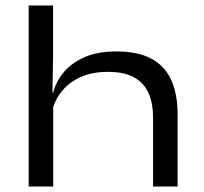

<svg xmlns="http://www.w3.org/2000/svg" viewBox="-20 -680 744 700"><path d="M538 0V-253.5Q538 -302 522.2 -339Q506.5 -376 470.5 -397Q434.5 -418 373 -418Q316 -418 274 -399Q232 -380 205.8 -347.8Q179.5 -315.5 170 -275.5L154.5 -343H174Q184 -382.5 212.2 -416.5Q240.5 -450.5 288.2 -471.5Q336 -492.5 403.5 -492.5Q484.5 -492.5 533.8 -465Q583 -437.5 605.2 -386.2Q627.5 -335 627.5 -263.5V0ZM84.5 0V-660H173.5V-479L171 -328L174 -323V0Z"/></svg>

Font: Anek Latin Expanded
Style: Regular
Weight: 400
Width: 7
Designer: Yesha Goshar
Foundry: Ek Type
Version: Version 1.003